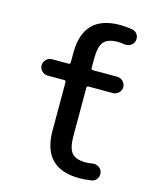

<svg xmlns="http://www.w3.org/2000/svg" viewBox="-113 -819 745 908"><g transform="rotate(15 260.0 -365.0)"><path d="M92 -420Q76 -420 64 -432Q52 -444 52 -460Q52 -476 64 -488Q76 -500 92 -500H173Q182 -500 182 -509V-555Q182 -740 362 -740Q390 -740 422 -735Q439 -732 448 -717Q457 -702 452 -685Q448 -670 433.5 -662Q419 -654 403 -657Q388 -660 372 -660Q323 -660 303.5 -636.5Q284 -613 284 -555V-509Q284 -500 292 -500H412Q428 -500 440 -488Q452 -476 452 -460Q452 -444 440 -432Q428 -420 412 -420H292Q284 -420 284 -411V-175Q284 -117 303.5 -93.5Q323 -70 372 -70Q388 -70 403 -73Q419 -76 433.5 -68Q448 -60 452 -45Q457 -28 448 -13Q439 2 422 5Q390 10 362 10Q182 10 182 -175V-411Q182 -420 173 -420Z"/></g></svg>

Font: Rounded Mplus 1c Medium
Style: Regular
Weight: 500
Version: Version 1.059.20150529